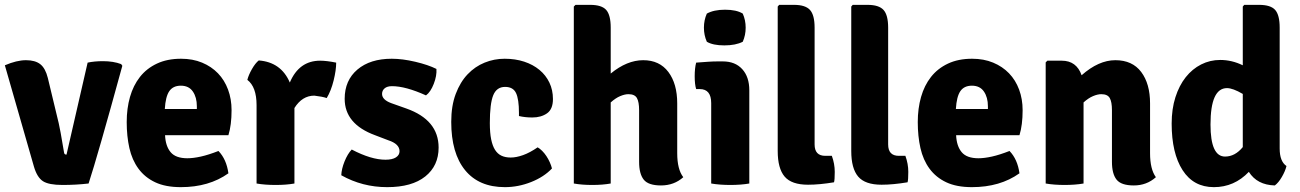

<svg xmlns="http://www.w3.org/2000/svg" viewBox="-25 -756 5354 791"><path d="M249 -119 336 -498Q364 -504 399 -504Q442 -504 474 -492L479 -485Q377 -113 340 0Q289 6 232.5 6Q176 6 152 -9.5Q128 -25 115 -69L-5 -487Q44 -508 82 -508Q120 -508 141 -491.5Q162 -475 172 -435L217 -248Q222 -229 239 -127Q240 -119 249 -119Z M916 -199H655Q657 -154 678 -129Q699 -104 747 -104Q771 -104 802.5 -111Q834 -118 875 -134Q908 -100 916 -42Q836 15 720 15Q657 15 614.5 -5Q572 -25 545.5 -61Q519 -97 508 -146Q497 -195 497 -253Q497 -309 510.5 -356.5Q524 -404 551.5 -439Q579 -474 621.5 -494Q664 -514 721 -514Q769 -514 807.5 -498Q846 -482 873 -454Q900 -426 914.5 -387Q929 -348 929 -302Q929 -241 916 -199ZM654 -307H786V-318Q786 -355 769.5 -379Q753 -403 720 -403Q688 -403 672.5 -380.5Q657 -358 654 -307Z M994 -427Q999 -447 1013 -471.5Q1027 -496 1041 -507Q1133 -500 1169 -416Q1207 -506 1294 -506Q1320 -506 1360 -498Q1360 -467 1349.5 -424.5Q1339 -382 1321 -352Q1304 -358 1270 -362Q1220 -362 1188 -311V0Q1155 6 1110.5 6Q1066 6 1032 0V-323Q1032 -398 994 -427Z M1381 -34Q1382 -60 1394.5 -91Q1407 -122 1424 -140Q1504 -98 1563 -98Q1591 -98 1606 -107.5Q1621 -117 1621 -133Q1621 -163 1575 -178L1520 -199Q1395 -245 1395 -349Q1395 -425 1447.5 -469.5Q1500 -514 1589 -514Q1633 -514 1686 -501.5Q1739 -489 1773 -472Q1775 -444 1762 -410.5Q1749 -377 1730 -363Q1646 -401 1590 -401Q1570 -401 1559.5 -392Q1549 -383 1549 -369Q1549 -345 1587 -331L1649 -309Q1782 -262 1782 -148Q1782 -73 1727 -29Q1672 15 1570 15Q1468 15 1381 -34Z M2113 -278V-291Q2113 -347 2101 -372.5Q2089 -398 2056 -398Q2021 -398 2007 -363.5Q1993 -329 1993 -249Q1993 -209 1998.5 -182Q2004 -155 2014.5 -138.5Q2025 -122 2041 -114.5Q2057 -107 2079 -107Q2102 -107 2130 -117Q2158 -127 2190 -149Q2199 -144 2208.5 -134.5Q2218 -125 2226 -113Q2234 -101 2240 -87.5Q2246 -74 2249 -62Q2216 -27 2163 -6Q2110 15 2055 15Q1948 15 1891 -55Q1834 -125 1834 -254Q1834 -320 1852.5 -369Q1871 -418 1901.5 -450Q1932 -482 1971.5 -498Q2011 -514 2054 -514Q2098 -514 2134.5 -502Q2171 -490 2197.5 -468Q2224 -446 2238.5 -415.5Q2253 -385 2253 -348Q2253 -306 2228.5 -289Q2204 -272 2168 -272Q2138 -272 2113 -278Z M2765 -330V-125Q2765 -58 2790 -26Q2752 8 2698 8Q2646 8 2627 -16Q2608 -40 2608 -89V-302Q2608 -336 2599 -352Q2590 -368 2564 -368Q2549 -368 2530 -360Q2511 -352 2491 -334V0Q2458 6 2415 6Q2372 6 2339 0V-729L2346 -736H2406Q2454 -736 2472.5 -715Q2491 -694 2491 -642V-453Q2558 -508 2625 -508Q2692 -508 2728.5 -459.5Q2765 -411 2765 -330Z M3062 -384V0Q3045 3 3025 4.5Q3005 6 2984 6Q2963 6 2942.5 4.5Q2922 3 2905 0V-331Q2905 -389 2858 -389H2843Q2837 -408 2837 -442Q2837 -475 2843 -498Q2869 -500 2891 -501.5Q2913 -503 2931 -503H2953Q3004 -503 3033 -471Q3062 -439 3062 -384ZM2887 -700Q2916 -716 2962 -716Q3009 -716 3035 -700Q3047 -673 3047 -642Q3047 -611 3035 -584Q3006 -569 2959 -569Q2912 -569 2887 -584Q2875 -611 2875 -642Q2875 -673 2887 -700Z M3375 -114H3402Q3414 -81 3414 -48Q3414 -15 3411 -5Q3351 5 3304 5Q3236 5 3207.5 -28.5Q3179 -62 3179 -134V-729L3185 -736H3246Q3293 -736 3312 -715Q3331 -694 3331 -642V-161Q3331 -114 3375 -114Z M3678 -114H3705Q3717 -81 3717 -48Q3717 -15 3714 -5Q3654 5 3607 5Q3539 5 3510.5 -28.5Q3482 -62 3482 -134V-729L3488 -736H3549Q3596 -736 3615 -715Q3634 -694 3634 -642V-161Q3634 -114 3678 -114Z M4175 -199H3914Q3916 -154 3937 -129Q3958 -104 4006 -104Q4030 -104 4061.5 -111Q4093 -118 4134 -134Q4167 -100 4175 -42Q4095 15 3979 15Q3916 15 3873.5 -5Q3831 -25 3804.5 -61Q3778 -97 3767 -146Q3756 -195 3756 -253Q3756 -309 3769.5 -356.5Q3783 -404 3810.5 -439Q3838 -474 3880.5 -494Q3923 -514 3980 -514Q4028 -514 4066.5 -498Q4105 -482 4132 -454Q4159 -426 4173.5 -387Q4188 -348 4188 -302Q4188 -241 4175 -199ZM3913 -307H4045V-318Q4045 -355 4028.5 -379Q4012 -403 3979 -403Q3947 -403 3931.5 -380.5Q3916 -358 3913 -307Z M4713 -330V-125Q4713 -59 4737 -26Q4699 8 4646 8Q4594 8 4575 -16Q4556 -40 4556 -89V-302Q4556 -336 4547 -352Q4538 -368 4512 -368Q4497 -368 4478 -360Q4459 -352 4439 -334V0Q4422 3 4402 4.5Q4382 6 4361 6Q4340 6 4320 4.5Q4300 3 4283 0V-499L4290 -506H4349Q4410 -506 4431 -446Q4501 -508 4570 -508Q4640 -508 4676.5 -459.5Q4713 -411 4713 -330Z M5002 -509Q5050 -509 5095 -487V-729L5101 -736H5162Q5210 -736 5228.5 -715Q5247 -694 5247 -642V-144Q5247 -91 5275 -72Q5270 -51 5256 -27Q5242 -3 5227 8Q5154 6 5120 -48Q5060 15 4976 15Q4892 15 4847 -55Q4802 -125 4802 -247Q4802 -307 4817.5 -355.5Q4833 -404 4860 -438Q4887 -472 4923.5 -490.5Q4960 -509 5002 -509ZM5022 -111Q5063 -111 5095 -150V-369Q5054 -393 5030 -393Q4962 -393 4962 -243Q4962 -111 5022 -111Z"/></svg>

Font: Signika
Style: Bold
Weight: 700
Designer: Anna Giedrys
Foundry: Anna Giedrys
Version: Version 1.001